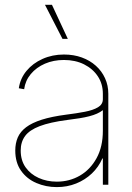

<svg xmlns="http://www.w3.org/2000/svg" viewBox="-20 -762 546 792"><path d="M214.4 9.8Q169.4 9.8 130.1 -7.1Q90.8 -23.9 66.9 -57.6Q43 -91.3 43 -141.1Q43 -170.9 53.2 -194.8Q63.5 -218.8 87.6 -237.1Q111.8 -255.4 152.3 -268.3Q192.9 -281.2 253.4 -289.1Q295.9 -294.4 330.1 -301Q364.3 -307.6 384.3 -319.6Q404.3 -331.5 404.3 -353V-375Q404.3 -416 383.5 -447.3Q362.8 -478.5 326.7 -496.6Q290.5 -514.6 243.7 -514.6Q200.7 -514.6 165.3 -499.3Q129.9 -483.9 107.2 -456.8Q84.5 -429.7 79.6 -394L57.6 -397.9Q63.5 -438.5 89.4 -469.7Q115.2 -501 155.5 -519Q195.8 -537.1 243.7 -537.1Q284.2 -537.1 317.6 -524.9Q351.1 -512.7 375.5 -490.7Q399.9 -468.8 413.3 -439.2Q426.8 -409.7 426.8 -375V0H404.3V-108.4H402.3Q386.7 -72.8 358.9 -46.4Q331.1 -20 294.2 -5.1Q257.3 9.8 214.4 9.8ZM214.4 -12.7Q266.6 -12.7 309.6 -37.6Q352.5 -62.5 378.4 -109.6Q404.3 -156.7 404.3 -222.7V-307.6Q393.6 -299.3 379.9 -293.2Q366.2 -287.1 348.4 -282.5Q330.6 -277.8 307.9 -274.2Q285.2 -270.5 257.3 -267.1Q186 -257.8 143.8 -241.7Q101.6 -225.6 83.5 -200.9Q65.4 -176.3 65.4 -141.1Q65.4 -100.6 85.4 -72Q105.5 -43.5 139.4 -28.1Q173.3 -12.7 214.4 -12.7ZM237.8 -601.6 165.5 -742.2H194.3L259.8 -601.6Z"/></svg>

Font: Inter 24pt Thin
Style: Regular
Weight: 250
Designer: Rasmus Andersson
Foundry: rsms
Version: Version 4.001;git-66647c0bb